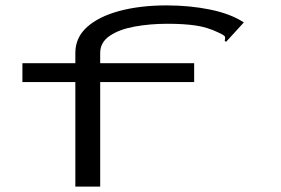

<svg xmlns="http://www.w3.org/2000/svg" viewBox="-20 -691 1040 711"><path d="M259 -387H63V-457H259V-495Q259 -552 302.5 -591Q346 -630 422.5 -650.5Q499 -671 597 -671Q683 -671 758.5 -655.5Q834 -640 883 -608L830 -550L817 -536L812 -540Q816 -554 810.5 -558.5Q805 -563 790 -570Q749 -590 705 -596.5Q661 -603 601 -603Q535 -603 478 -592.5Q421 -582 386 -558Q351 -534 351 -495V-457H699V-387H351V0H259Z"/></svg>

Font: Inconsolata UltraExpanded
Style: Regular
Weight: 400
Width: 9
Monospace: yes
Designer: Raph Levien, Cyreal, Brenton Simpson
Foundry: Raph Levien, Cyreal, Google
Version: Version 3.000; ttfautohint (v1.8.2.53-6de2)